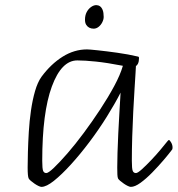

<svg xmlns="http://www.w3.org/2000/svg" viewBox="-20 -717 694 750"><path d="M142 13Q138 13 130.5 9.5Q123 6 115 0.5Q107 -5 100.5 -10.5Q94 -16 92 -20Q88 -28 88 -63Q88 -86 89 -122.5Q90 -159 92.5 -201.5Q95 -244 101 -285.5Q107 -327 117 -361.5Q127 -396 142 -417Q179 -467 224.5 -495.5Q270 -524 320 -524Q329 -524 362 -520.5Q395 -517 438 -511Q481 -505 519 -496Q520 -496 521.5 -495Q523 -494 523 -490Q523 -477 519 -468.5Q515 -460 511 -460Q511 -457 509.5 -432.5Q508 -408 505.5 -368.5Q503 -329 500.5 -281Q498 -233 496.5 -183Q495 -133 495 -89Q495 -58 498.5 -49.5Q502 -41 511 -41Q518 -41 534.5 -56Q551 -71 571 -92Q591 -113 608 -133.5Q625 -154 633 -164Q635 -166 636.5 -168Q638 -170 640 -170Q643 -170 648.5 -160.5Q654 -151 654 -141Q654 -138 653.5 -135.5Q653 -133 651 -131Q639 -115 618.5 -91Q598 -67 574.5 -43Q551 -19 529 -3Q507 13 491 13Q487 13 479.5 9.5Q472 6 464 0.5Q456 -5 449.5 -10.5Q443 -16 441 -20Q439 -25 438.5 -35.5Q438 -46 438 -63Q438 -85 439 -120Q440 -155 442 -196Q444 -237 446.5 -278.5Q449 -320 451 -355Q429 -312 397.5 -261.5Q366 -211 329.5 -162.5Q293 -114 257 -74.5Q221 -35 191 -11Q161 13 142 13ZM161 -41Q169 -41 191 -62Q213 -83 243.5 -118Q274 -153 307 -197.5Q340 -242 371 -289Q402 -336 426 -380.5Q450 -425 460 -460Q398 -472 354.5 -476.5Q311 -481 282 -481Q220 -481 182.5 -379Q145 -277 145 -89Q145 -58 148.5 -49.5Q152 -41 161 -41ZM346 -605Q336 -605 328.5 -609Q321 -613 316.5 -620.5Q312 -628 312 -640Q312 -657 318.5 -669.5Q325 -682 335.5 -689.5Q346 -697 356 -697Q364 -697 370.5 -692.5Q377 -688 381 -678Q385 -668 385 -651Q385 -641 379.5 -630Q374 -619 365 -612Q356 -605 346 -605Z"/></svg>

Font: Briem Hand Thin
Style: Regular
Weight: 100
Designer: Gunnlaugur SE Briem, Eben Sorkin
Foundry: Sorkin Type Co.
Version: Version 1.003